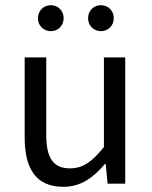

<svg xmlns="http://www.w3.org/2000/svg" viewBox="-20 -707 584 739"><path d="M224 12C291 12 339 -23 384 -76H387L394 0H462V-486H380V-141C334 -84 299 -59 249 -59C185 -59 158 -98 158 -189V-486H75V-178C75 -54 121 12 224 12ZM176 -587C204 -587 225 -609 225 -637C225 -665 204 -687 176 -687C147 -687 126 -665 126 -637C126 -609 147 -587 176 -587ZM368 -587C397 -587 418 -609 418 -637C418 -665 397 -687 368 -687C340 -687 319 -665 319 -637C319 -609 340 -587 368 -587Z"/></svg>

Font: Giro Sans Regular
Style: Regular
Weight: 400
Designer: Paul D. Hunt
Foundry: Adobe Systems Incorporated
Version: Version 1.000;PS 1.0;hotconv 1.0.88;makeotf.lib2.5.647800